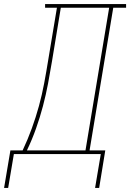

<svg xmlns="http://www.w3.org/2000/svg" viewBox="-87 -755 638 941"><path d="M-67 166 -36 -18H24Q49 -71 69 -126Q89 -181 104 -236Q119 -291 129.5 -347Q140 -403 149 -459L192 -717H134V-735H531V-717H468L352 -18H429L399 166H379L407 0H-19L-47 166ZM45 -18H332L448 -717H211L168 -456Q159 -401 148.5 -345.5Q138 -290 123.5 -235Q109 -180 89.5 -125Q70 -70 45 -18Z"/></svg>

Font: Iosevka Curly Slab ThObl
Style: Regular
Weight: 100
Italic angle: -9°
Monospace: yes
Designer: Belleve Invis
Foundry: Belleve Invis
Version: Version 11.0.0; ttfautohint (v1.8.3)